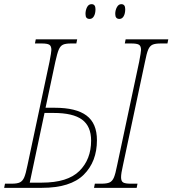

<svg xmlns="http://www.w3.org/2000/svg" viewBox="-41 -903 829 923"><path d="M-17 -20H16Q42 -20 55 -26.5Q68 -33 75.5 -50.5Q83 -68 91 -108L197 -606Q206 -653 206 -663Q206 -682 196 -688Q186 -694 160 -694H127L131 -714H330L326 -694H300Q274 -694 261.5 -688Q249 -682 241.5 -664.5Q234 -647 225 -606L178 -385H222Q325 -385 375 -347.5Q425 -310 425 -229Q425 -126 361.5 -63Q298 0 160 0H-21ZM415 -20H447Q473 -20 486 -26Q499 -32 506.5 -49.5Q514 -67 522 -108L628 -606Q637 -653 637 -663Q637 -682 627 -688Q617 -694 591 -694H559L563 -714H768L764 -694H731Q705 -694 692 -688Q679 -682 671.5 -664.5Q664 -647 656 -606L550 -108Q541 -69 541 -51Q541 -32 551 -26Q561 -20 587 -20H620L616 0H411ZM160 -25Q284 -25 340.5 -81Q397 -137 397 -227Q397 -296 353.5 -328Q310 -360 217 -360H173L102 -25ZM370 -836Q370 -854 377.5 -868.5Q385 -883 399 -883Q418 -883 418 -859Q418 -838 410.5 -825Q403 -812 390 -812Q380 -812 375 -817.5Q370 -823 370 -836ZM513 -836Q513 -854 521 -868.5Q529 -883 542 -883Q561 -883 561 -859Q561 -838 553.5 -825Q546 -812 533 -812Q513 -812 513 -836Z"/></svg>

Font: Noto Serif NarrowThin
Style: Italic
Weight: 250
Width: 4
Italic angle: -12°
Designer: Monotype Design Team
Foundry: Monotype Imaging Inc.
Version: Version 1.001